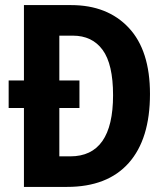

<svg xmlns="http://www.w3.org/2000/svg" viewBox="-20 -734 659 754"><path d="M259 -714Q402 -714 485.5 -625Q569 -536 569 -365Q569 -188 485.5 -94Q402 0 243 0H74V-310H14V-418H74V-714ZM266 -594H213V-418H292V-310H213V-120H256Q424 -120 424 -360Q424 -482 383 -538Q342 -594 266 -594Z"/></svg>

Font: Noto Sans Gurmukhi UI Condensed
Style: Bold
Weight: 700
Width: 3
Designer: Jelle Bosma - Monotype Design Team
Foundry: Monotype Imaging Inc.
Version: Version 2.004; ttfautohint (v1.8.4.7-5d5b)